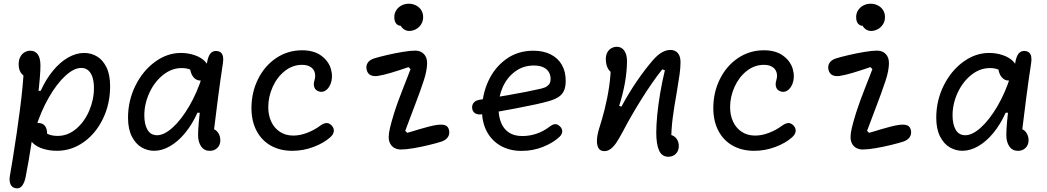

<svg xmlns="http://www.w3.org/2000/svg" viewBox="-20 -798 5620 1031"><path d="M134.8 -79.2Q134.8 -97.2 141.1 -110.2Q147.3 -123.3 158.8 -130.4Q170.2 -137.5 184.5 -137.5Q205.3 -137.5 216.8 -126.7Q228.3 -115.8 231.5 -97.3Q234.7 -78.8 231.7 -55.3H191V-104L197 -100.2Q219 -85.3 240.2 -76.8Q261.3 -68.2 289.5 -68.2Q344.2 -68.2 388.9 -106.1Q433.7 -144 459.1 -203.6Q484.5 -263.2 484.5 -325.3Q484.5 -356.2 477.5 -380.4Q470.5 -404.7 455.2 -418.9Q439.8 -433.2 415.7 -433.2Q377.3 -433.2 331.3 -391.2Q285.3 -349.3 242.6 -275.2Q199.8 -201.2 171.5 -109.7H134.7L162.3 -310H198.5Q226.5 -372.3 264.6 -418.4Q302.7 -464.5 345.8 -489.1Q389 -513.7 432.3 -513.7Q469.2 -513.7 500.6 -495.2Q532 -476.7 551.7 -436.6Q571.3 -396.5 571.3 -334.7Q571.3 -239.8 532.9 -160.4Q494.5 -81 429.1 -34.7Q363.7 11.7 285.8 11.7Q246 11.7 211.6 1Q177.2 -9.7 156 -30.2Q134.8 -50.7 134.8 -79.2ZM33.2 145.8Q43.7 85 48.7 53.5Q71.5 -87.7 87.8 -214.4Q104.2 -341.2 108.5 -436.8L128 -381.2Q103.3 -389.5 91.8 -407.7Q80.2 -425.8 80.2 -453.2Q80.2 -475.8 88.8 -492.2Q97.5 -508.7 112 -517.2Q126.5 -525.7 142.8 -525.7Q168.2 -525.7 182.7 -506.2Q197.2 -486.7 197.2 -445.8Q197.2 -395.7 184 -283.6Q170.8 -171.5 152.2 -49.2Q133.5 73.2 117.7 152.2Q112 181.5 99.2 198.8Q86.3 216.2 65.5 213Q44.2 209.8 36.3 191.3Q28.5 172.8 33.2 145.8Z M667.5 -166Q667.5 -257.7 707.1 -337.8Q746.7 -418 812.2 -465.8Q877.8 -513.7 951.3 -513.7Q989.5 -513.7 1023.9 -502.2Q1058.3 -490.7 1079.4 -469.8Q1100.5 -449 1100.5 -422.5Q1100.5 -399.8 1089.8 -382.7Q1079 -365.5 1056.2 -365.5Q1039.2 -365.5 1026.2 -376.2Q1013.3 -387 1006.6 -405.2Q999.8 -423.5 999.8 -445.3H1047.8V-398Q1044 -400.8 1040 -403.2Q1019.2 -417.2 1000.2 -424.8Q981.3 -432.5 955.7 -432.5Q901.7 -432.5 855.4 -395.4Q809.2 -358.3 782.1 -299.3Q755 -240.3 755 -178.2Q755 -130.8 771.9 -101.3Q788.8 -71.8 823.8 -71.8Q861.3 -71.8 907.2 -113.2Q953 -154.5 996 -227.8Q1039 -301.2 1067.3 -392.3H1103.7L1071.2 -192.8H1040.3Q1012.3 -130.5 974.2 -84.2Q936.2 -38 893.2 -13.2Q850.3 11.7 807.5 11.7Q772 11.7 740.2 -6.7Q708.3 -25.2 687.9 -65.2Q667.5 -105.2 667.5 -166ZM1043.7 -73Q1043.7 -126.2 1058.3 -238.1Q1073 -350 1090.5 -453.8Q1091.5 -458 1092.2 -463.7Q1097.5 -495.2 1109.8 -510.5Q1122.2 -525.8 1143.7 -524.2Q1158.2 -523 1166.7 -515.1Q1175.2 -507.2 1177.7 -492.6Q1180.2 -478 1176.7 -456.8Q1163.2 -368.7 1150.8 -273.4Q1138.3 -178.2 1126 -75.5L1112.5 -107Q1127.7 -107 1139.2 -98.2Q1150.7 -89.3 1156.9 -75Q1163.2 -60.7 1163.2 -44.7Q1163.2 -19.7 1147.1 -3.8Q1131 12 1106.3 12Q1076.5 12 1060.1 -11.6Q1043.7 -35.2 1043.7 -73Z M1330.3 -217.7Q1330.3 -301.8 1365.6 -373.1Q1400.8 -444.3 1463 -486.2Q1525.2 -528 1602.3 -528Q1666 -528 1705.8 -498.5Q1745.5 -469 1757.4 -425.9Q1769.3 -382.8 1754.2 -345Q1744 -321.5 1727.2 -311.2Q1710.5 -300.8 1691.5 -307.2Q1673.7 -313 1667.8 -329.5Q1662 -346 1669 -368Q1675.3 -390.5 1670 -409Q1664.7 -427.5 1647.3 -438.7Q1630 -449.8 1602 -449.8Q1551.2 -449.8 1509.5 -416.8Q1467.8 -383.8 1444.2 -331.1Q1420.5 -278.3 1420.5 -222.3Q1420.5 -179.2 1436.6 -144.6Q1452.7 -110 1483.2 -90Q1513.8 -70 1554.7 -70Q1591 -70 1629.2 -84.7Q1667.3 -99.3 1697.7 -121.8Q1716.5 -135.8 1731.3 -137.2Q1746.2 -138.7 1760.3 -124.8Q1769 -116.2 1771.6 -105.2Q1774.2 -94.3 1769.9 -83.1Q1765.7 -71.8 1754.3 -61.5Q1718.2 -29.3 1663.3 -8.8Q1608.5 11.8 1549.8 11.8Q1484 11.8 1434.5 -15.9Q1385 -43.7 1357.7 -95.6Q1330.3 -147.5 1330.3 -217.7Z M2067.2 -63.2Q2067.2 -82 2074.7 -113.5Q2082.2 -145 2096.8 -192Q2106.5 -222.7 2119.8 -259Q2133.2 -295.3 2146.8 -329.8Q2157.2 -356 2167.2 -381.6Q2177.2 -407.2 2184.5 -426.8L2173.7 -437.7Q2124.8 -420.7 2080.9 -407.5Q2037 -394.3 2007.2 -390Q1984.2 -387.3 1969.5 -394.7Q1954.8 -402 1949.3 -421.5Q1943.5 -442.7 1953.9 -459.7Q1964.3 -476.7 1990.3 -484.7Q2014.8 -492.3 2057.3 -502.3Q2099.8 -512.3 2142.1 -519.2Q2184.3 -526.2 2209.7 -526.2Q2238.2 -526.2 2255.8 -508.4Q2273.5 -490.7 2273.5 -458.7Q2273.5 -441.7 2269 -416.7Q2264.5 -391.7 2254.3 -361.7Q2245.3 -333.7 2231.7 -296.7Q2218 -259.7 2204.3 -223.5Q2174 -144.8 2156 -95.5L2166.7 -84.7Q2181.8 -88.8 2197.9 -93.7Q2214 -98.5 2230.8 -103.8Q2257 -111.7 2283.2 -118.3Q2309.3 -125 2328 -127.3Q2354.8 -131 2370.7 -125.2Q2386.5 -119.5 2391 -100.3Q2396.2 -78.5 2385.2 -62Q2374.3 -45.5 2350 -37.5Q2326.5 -29.8 2285.2 -19.7Q2243.8 -9.5 2201.8 -2.3Q2159.8 4.8 2132.8 4.8Q2114 4.8 2099.1 -2.9Q2084.2 -10.7 2075.7 -26Q2067.2 -41.3 2067.2 -63.2ZM2125.8 -708 2148.2 -661.3Q2125.5 -655.2 2111.4 -667.2Q2097.3 -679.3 2097.3 -706Q2097.3 -727 2108.1 -743.4Q2118.8 -759.8 2136.7 -768.9Q2154.5 -778 2174.8 -778Q2195.7 -778 2213.5 -769.1Q2231.3 -760.2 2241.8 -743.9Q2252.2 -727.7 2252.2 -706.3Q2252.2 -684 2241.2 -667Q2230.2 -650 2212.9 -640.9Q2195.7 -631.8 2177.2 -631.8Q2161.2 -631.8 2147.6 -641.7Q2134 -651.5 2127.8 -669Q2121.7 -686.5 2125.8 -708Z M2568.2 -204.8Q2568.2 -287.5 2601.5 -361.2Q2634.8 -434.8 2697.4 -480.2Q2760 -525.7 2844 -525.7Q2897.7 -525.7 2936.9 -505.9Q2976.2 -486.2 2996.9 -449.9Q3017.7 -413.7 3017.7 -365Q3017.7 -332.3 3008.7 -311.7Q2999.7 -291 2979.8 -277.6Q2959.8 -264.2 2924.8 -254.3Q2875.3 -239.8 2753.3 -216.6Q2631.3 -193.3 2568.2 -184.3Q2544.7 -180.8 2530.7 -190.1Q2516.7 -199.3 2515.3 -217.7Q2513.8 -235.3 2524.4 -247.3Q2535 -259.3 2557.3 -262.7Q2594.3 -268.2 2629.8 -273.9Q2665.2 -279.7 2707.2 -286.8Q2764.2 -296.7 2806.1 -305.1Q2848 -313.5 2886.5 -322.3Q2906.2 -327 2917.2 -334.8Q2928.3 -342.7 2932.5 -352.1Q2936.7 -361.5 2936.7 -373.3Q2936.7 -394.5 2927.2 -410.8Q2917.8 -427 2897.7 -436.6Q2877.5 -446.2 2846.7 -446.2Q2789.7 -446.2 2746.4 -414.3Q2703.2 -382.5 2679.9 -330.8Q2656.7 -279 2656.7 -221.5Q2656.7 -174.7 2670.3 -140.2Q2684 -105.8 2712.4 -86.7Q2740.8 -67.5 2784.3 -67.5Q2824.7 -67.5 2861.3 -80.2Q2898 -92.8 2928.3 -115.8Q2940.2 -124.8 2948.8 -128.6Q2957.5 -132.3 2966.6 -131Q2975.7 -129.7 2985.5 -120.7Q2999.8 -107.7 2999.1 -91.8Q2998.3 -75.8 2983.5 -62.3Q2949.5 -30.8 2895.6 -9.2Q2841.7 12.3 2780.7 12.3Q2717.7 12.3 2669.6 -14.5Q2621.5 -41.3 2594.8 -90.6Q2568.2 -139.8 2568.2 -204.8Z M3504 -85.7Q3504 -127.2 3509.3 -181.8Q3514.7 -236.3 3525.1 -298.1Q3535.5 -359.8 3550.3 -420.8L3535.7 -425.2Q3480.2 -354.7 3422.5 -262Q3364.8 -169.3 3324.2 -90.8L3322.5 -88Q3303.2 -51.5 3288.9 -30.8Q3274.7 -10 3259 1.8Q3243.3 13.5 3225.2 13.5Q3202.7 13.5 3193.2 -3.8Q3183.8 -21.2 3185.5 -48.3Q3187.2 -75.5 3197.2 -107.5Q3213.7 -159.5 3226.2 -208.5Q3242 -271.5 3251.1 -333.6Q3260.2 -395.7 3260.2 -459.2L3286.3 -402.5Q3270.7 -402.5 3258.7 -412.6Q3246.7 -422.7 3239.9 -440.5Q3233.2 -458.3 3233.2 -481.2Q3233.2 -501.5 3241.2 -516.4Q3249.3 -531.3 3262.9 -539Q3276.5 -546.7 3292.3 -546.7Q3308.5 -546.7 3320.8 -537.8Q3333 -529 3339.9 -511.6Q3346.8 -494.2 3346.8 -469Q3346.8 -417.7 3336.2 -355.9Q3325.5 -294.2 3304.8 -229.5L3316.8 -225.3Q3357.3 -300.2 3400.9 -363.6Q3444.5 -427 3485.7 -474.5Q3508.8 -501.3 3532.4 -515.6Q3556 -529.8 3579.7 -529.8Q3595.7 -529.8 3607.9 -522.8Q3620.2 -515.8 3627.2 -501.1Q3634.2 -486.3 3634.2 -463.3Q3634.2 -434.3 3629.3 -399.2Q3624.5 -364 3614.2 -303.2Q3600 -224.3 3592.2 -164.2Q3584.5 -104.2 3584.5 -44.5L3568.2 -74.8Q3586.3 -74.8 3599.2 -66.2Q3612 -57.7 3618.5 -43.8Q3625 -30 3625 -14Q3625 3.3 3617.7 16.4Q3610.3 29.5 3597.5 36.6Q3584.7 43.7 3568.8 43.7Q3533.8 43.7 3518.9 9.6Q3504 -24.5 3504 -85.7Z M3810.3 -217.7Q3810.3 -301.8 3845.6 -373.1Q3880.8 -444.3 3943 -486.2Q4005.2 -528 4082.3 -528Q4146 -528 4185.8 -498.5Q4225.5 -469 4237.4 -425.9Q4249.3 -382.8 4234.2 -345Q4224 -321.5 4207.2 -311.2Q4190.5 -300.8 4171.5 -307.2Q4153.7 -313 4147.8 -329.5Q4142 -346 4149 -368Q4155.3 -390.5 4150 -409Q4144.7 -427.5 4127.3 -438.7Q4110 -449.8 4082 -449.8Q4031.2 -449.8 3989.5 -416.8Q3947.8 -383.8 3924.2 -331.1Q3900.5 -278.3 3900.5 -222.3Q3900.5 -179.2 3916.6 -144.6Q3932.7 -110 3963.2 -90Q3993.8 -70 4034.7 -70Q4071 -70 4109.2 -84.7Q4147.3 -99.3 4177.7 -121.8Q4196.5 -135.8 4211.3 -137.2Q4226.2 -138.7 4240.3 -124.8Q4249 -116.2 4251.6 -105.2Q4254.2 -94.3 4249.9 -83.1Q4245.7 -71.8 4234.3 -61.5Q4198.2 -29.3 4143.3 -8.8Q4088.5 11.8 4029.8 11.8Q3964 11.8 3914.5 -15.9Q3865 -43.7 3837.7 -95.6Q3810.3 -147.5 3810.3 -217.7Z M4547.2 -63.2Q4547.2 -82 4554.7 -113.5Q4562.2 -145 4576.8 -192Q4586.5 -222.7 4599.8 -259Q4613.2 -295.3 4626.8 -329.8Q4637.2 -356 4647.2 -381.6Q4657.2 -407.2 4664.5 -426.8L4653.7 -437.7Q4604.8 -420.7 4560.9 -407.5Q4517 -394.3 4487.2 -390Q4464.2 -387.3 4449.5 -394.7Q4434.8 -402 4429.3 -421.5Q4423.5 -442.7 4433.9 -459.7Q4444.3 -476.7 4470.3 -484.7Q4494.8 -492.3 4537.3 -502.3Q4579.8 -512.3 4622.1 -519.2Q4664.3 -526.2 4689.7 -526.2Q4718.2 -526.2 4735.8 -508.4Q4753.5 -490.7 4753.5 -458.7Q4753.5 -441.7 4749 -416.7Q4744.5 -391.7 4734.3 -361.7Q4725.3 -333.7 4711.7 -296.7Q4698 -259.7 4684.3 -223.5Q4654 -144.8 4636 -95.5L4646.7 -84.7Q4661.8 -88.8 4677.9 -93.7Q4694 -98.5 4710.8 -103.8Q4737 -111.7 4763.2 -118.3Q4789.3 -125 4808 -127.3Q4834.8 -131 4850.7 -125.2Q4866.5 -119.5 4871 -100.3Q4876.2 -78.5 4865.2 -62Q4854.3 -45.5 4830 -37.5Q4806.5 -29.8 4765.2 -19.7Q4723.8 -9.5 4681.8 -2.3Q4639.8 4.8 4612.8 4.8Q4594 4.8 4579.1 -2.9Q4564.2 -10.7 4555.7 -26Q4547.2 -41.3 4547.2 -63.2ZM4605.8 -708 4628.2 -661.3Q4605.5 -655.2 4591.4 -667.2Q4577.3 -679.3 4577.3 -706Q4577.3 -727 4588.1 -743.4Q4598.8 -759.8 4616.7 -768.9Q4634.5 -778 4654.8 -778Q4675.7 -778 4693.5 -769.1Q4711.3 -760.2 4721.8 -743.9Q4732.2 -727.7 4732.2 -706.3Q4732.2 -684 4721.2 -667Q4710.2 -650 4692.9 -640.9Q4675.7 -631.8 4657.2 -631.8Q4641.2 -631.8 4627.6 -641.7Q4614 -651.5 4607.8 -669Q4601.7 -686.5 4605.8 -708Z M5007.5 -166Q5007.5 -257.7 5047.1 -337.8Q5086.7 -418 5152.2 -465.8Q5217.8 -513.7 5291.3 -513.7Q5329.5 -513.7 5363.9 -502.2Q5398.3 -490.7 5419.4 -469.8Q5440.5 -449 5440.5 -422.5Q5440.5 -399.8 5429.8 -382.7Q5419 -365.5 5396.2 -365.5Q5379.2 -365.5 5366.2 -376.2Q5353.3 -387 5346.6 -405.2Q5339.8 -423.5 5339.8 -445.3H5387.8V-398Q5384 -400.8 5380 -403.2Q5359.2 -417.2 5340.2 -424.8Q5321.3 -432.5 5295.7 -432.5Q5241.7 -432.5 5195.4 -395.4Q5149.2 -358.3 5122.1 -299.3Q5095 -240.3 5095 -178.2Q5095 -130.8 5111.9 -101.3Q5128.8 -71.8 5163.8 -71.8Q5201.3 -71.8 5247.2 -113.2Q5293 -154.5 5336 -227.8Q5379 -301.2 5407.3 -392.3H5443.7L5411.2 -192.8H5380.3Q5352.3 -130.5 5314.2 -84.2Q5276.2 -38 5233.2 -13.2Q5190.3 11.7 5147.5 11.7Q5112 11.7 5080.2 -6.7Q5048.3 -25.2 5027.9 -65.2Q5007.5 -105.2 5007.5 -166ZM5383.7 -73Q5383.7 -126.2 5398.3 -238.1Q5413 -350 5430.5 -453.8Q5431.5 -458 5432.2 -463.7Q5437.5 -495.2 5449.8 -510.5Q5462.2 -525.8 5483.7 -524.2Q5498.2 -523 5506.7 -515.1Q5515.2 -507.2 5517.7 -492.6Q5520.2 -478 5516.7 -456.8Q5503.2 -368.7 5490.8 -273.4Q5478.3 -178.2 5466 -75.5L5452.5 -107Q5467.7 -107 5479.2 -98.2Q5490.7 -89.3 5496.9 -75Q5503.2 -60.7 5503.2 -44.7Q5503.2 -19.7 5487.1 -3.8Q5471 12 5446.3 12Q5416.5 12 5400.1 -11.6Q5383.7 -35.2 5383.7 -73Z"/></svg>

Font: Monaspace Radon Var
Style: Regular
Weight: 400
Designer: Riley Cran and the Lettermatic Team
Version: Version 1.000 (Monaspace Radon Var)